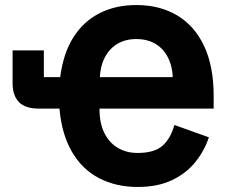

<svg xmlns="http://www.w3.org/2000/svg" viewBox="-20 -730 918 762"><path d="M828 -349V-299H330L375 -344V-296Q375 -241 394 -202.5Q413 -164 447 -143.5Q481 -123 526 -123Q594 -123 626 -152.5Q658 -182 672 -234L809 -185Q791 -131 754.5 -86Q718 -41 661.5 -14.5Q605 12 526 12Q440 12 373 -23Q306 -58 265.5 -127.5Q225 -197 216 -299H134Q80 -299 55 -325Q30 -351 30 -400V-530H154V-424H219Q231 -518 271 -581.5Q311 -645 375 -677.5Q439 -710 521 -710Q614 -710 683 -669Q752 -628 790 -547.5Q828 -467 828 -349ZM521 -575Q476 -575 443.5 -554.5Q411 -534 393.5 -497Q376 -460 376 -410V-386L331 -424H711L666 -385V-409Q666 -461 648.5 -498Q631 -535 598.5 -555Q566 -575 521 -575Z"/></svg>

Font: IBM Plex Sans
Style: Regular
Weight: 400
Designer: Mike Abbink, Paul van der Laan, Pieter van Rosmalen
Foundry: Bold Monday
Version: Version 3.201